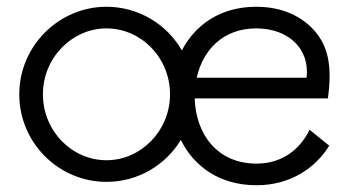

<svg xmlns="http://www.w3.org/2000/svg" viewBox="-20 -538 1041 568"><path d="M556 -247H950C964 -348 948 -402 913 -444C873 -491 813 -518 738 -518C630 -518 557 -463 518 -389C474 -466 390 -518 295 -518C154 -518 37 -402 37 -259C37 -116 153 0 295 0C389 0 470 -50 515 -124C553 -47 628 10 739 10C840 10 914 -42 954 -107L896 -154C865 -92 811 -54 739 -54C621 -54 559 -143 556 -247ZM295 -64C193 -64 107 -150 107 -259C107 -368 194 -454 295 -454C397 -454 483 -368 483 -259C483 -151 397 -64 295 -64ZM887 -308H562C580 -390 640 -454 738 -454C832 -454 897 -395 887 -308Z"/></svg>

Font: LilGrotesk
Style: Regular
Weight: 400
Designer: Bastien Sozeau
Foundry: NBR — Bastien Sozeau
Version: Version 2.001